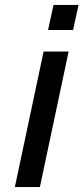

<svg xmlns="http://www.w3.org/2000/svg" viewBox="-20 -755 337 775"><path d="M196 -735H297L275 -634H174ZM40 0 156 -547H257L141 0Z"/></svg>

Font: League Gothic Italic
Style: Regular
Weight: 400
Designer: Tyler Finck
Foundry: The League of Moveable Type
Version: Version 1.001;PS 001.001;hotconv 1.0.56;makeotf.lib2.0.21325